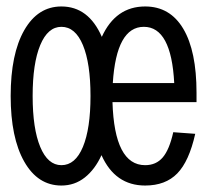

<svg xmlns="http://www.w3.org/2000/svg" viewBox="-20 -562 640 594"><path d="M170 12Q97 12 55 -62Q13 -136 13 -265Q13 -395 55 -468.5Q97 -542 170 -542Q254 -542 295 -448Q338 -542 429 -542Q506 -542 547 -473Q588 -404 588 -275V-246H328Q334 -51 429 -51Q463 -51 483.5 -75Q504 -99 516 -153L584 -148Q565 -63 528.5 -25.5Q492 12 429 12Q336 12 294 -82Q274 -38 242.5 -13Q211 12 170 12ZM170 -51Q213 -51 236.5 -107.5Q260 -164 260 -265Q260 -366 236.5 -422.5Q213 -479 170 -479Q128 -479 104.5 -422.5Q81 -366 81 -265Q81 -164 104.5 -107.5Q128 -51 170 -51ZM329 -305H519Q510 -479 425 -479Q340 -479 329 -305Z"/></svg>

Font: Geist Mono Light
Style: Regular
Weight: 300
Monospace: yes
Designer: Basement.studio, Andrés Briganti, Mateo Zaragoza
Foundry: Basement.studio, Vercel, Andrés Briganti, Guido Ferreyra, Mateo Zaragoza
Version: Version 1.500; ttfautohint (v1.8.4.7-5d5b)